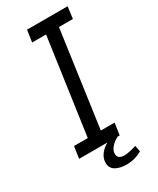

<svg xmlns="http://www.w3.org/2000/svg" viewBox="-210 -749 784 955"><g transform="rotate(-30 182.0 -271.5)"><path d="M348 -618H268L191 -68H270L260 0H27L37 -68H116L194 -618H114L124 -686H357ZM219 143Q180 143 155.5 128.5Q131 114 131 83Q131 57 148.5 34.5Q166 12 190 0H248Q223 13 208 31Q193 49 193 67Q193 98 232 98Q254 98 301 84L308 119Q266 143 219 143Z"/></g></svg>

Font: Chivo Light Italic
Style: Regular
Weight: 300
Italic angle: -8.05°
Designer: Hector Gatti
Foundry: Omnibus-Type
Version: Version 1.007